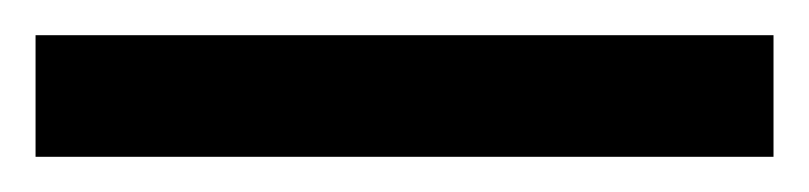

<svg xmlns="http://www.w3.org/2000/svg" viewBox="-22 70 455 108"><path d="M413.1 158.2H-2V89.8H413.1Z"/></svg>

Font: Droid Sans Thai
Style: Bold
Weight: 700
Designer: Steve Matteson
Foundry: Ascender Corporation
Version: Version 1.00